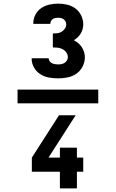

<svg xmlns="http://www.w3.org/2000/svg" viewBox="-20 -873 640 1061"><path d="M523 -302H77V-378H523ZM302 -440Q276 -440 250.5 -444.5Q225 -449 203 -463Q181 -477 168 -500Q155 -523 155 -548V-551H249Q249 -542 254.5 -534.5Q260 -527 267.5 -523.5Q275 -520 284 -518.5Q293 -517 302 -517Q311 -517 320.5 -519Q330 -521 337.5 -526Q345 -531 350 -539.5Q355 -548 355 -557Q355 -571 346.5 -583Q338 -595 325.5 -601.5Q313 -608 299.5 -609.5Q286 -611 272 -611V-688Q285 -688 297.5 -689.5Q310 -691 320.5 -697.5Q331 -704 338.5 -714.5Q346 -725 346 -738Q346 -746 342.5 -753.5Q339 -761 332.5 -766Q326 -771 318 -773Q310 -775 302 -775Q294 -775 286 -773.5Q278 -772 272 -768Q266 -764 262 -757Q258 -750 258 -742V-741H164V-745Q164 -769 175.5 -791.5Q187 -814 207.5 -828Q228 -842 252.5 -847.5Q277 -853 302 -853Q327 -853 352 -847Q377 -841 397 -826Q417 -811 428.5 -787.5Q440 -764 440 -739Q440 -725 436.5 -712Q433 -699 426 -687.5Q419 -676 409 -666.5Q399 -657 388 -651Q401 -644 412.5 -634.5Q424 -625 432 -612.5Q440 -600 444.5 -585.5Q449 -571 449 -557Q449 -530 436.5 -505.5Q424 -481 402.5 -466Q381 -451 354.5 -445.5Q328 -440 302 -440ZM311 168V76H156V-2L306 -236H398L248 -2H311V-57H405V-2H440V76H405V168Z"/></svg>

Font: Iosevka Heavy Extended
Style: Regular
Weight: 900
Width: 7
Monospace: yes
Designer: Belleve Invis
Foundry: Belleve Invis
Version: Version 32.5.0; ttfautohint (v1.8.4)